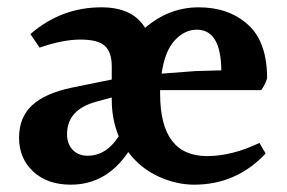

<svg xmlns="http://www.w3.org/2000/svg" viewBox="-20 -538 783 524"><path d="M517 -457Q484 -457 457 -428Q430 -399 421 -337L513 -344L584 -346Q583 -457 517 -457ZM163 -172Q163 -145 178.5 -129Q194 -113 219 -113Q270 -113 304 -166Q285 -212 285 -266V-272L241 -260Q163 -238 163 -172ZM417 -292V-282Q417 -112 545 -112Q613 -112 688 -148L705 -119Q625 -34 510 -34Q461 -34 412 -56.5Q363 -79 330 -123Q270 -34 173 -34Q109 -34 70.5 -70Q32 -106 32 -162Q32 -218 68 -251Q104 -284 177 -299L285 -321V-357Q285 -395 266.5 -412.5Q248 -430 199.5 -430Q151 -430 88 -408L63 -445Q147 -518 257 -518Q342 -518 376 -462Q441 -518 522.5 -518Q604 -518 656.5 -471Q709 -424 709 -324Q703 -306 693 -292Z"/></svg>

Font: Halant SemiBold
Style: Regular
Weight: 600
Designer: Hitesh Malaviya (Devanagari), Satya Rajpurohit (Latin)
Foundry: Indian Type Foundry
Version: Version 1.101;PS 1.0;hotconv 1.0.78;makeotf.lib2.5.61930; tt